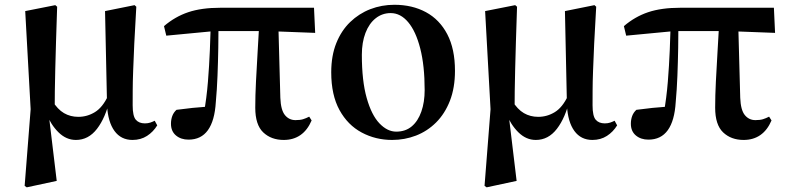

<svg xmlns="http://www.w3.org/2000/svg" viewBox="-20 -572 3305 807"><path d="M83.6 209.1 108.8 -112.8 86 -525.4 212.4 -550.4 220.2 -543.7Q217.4 -458.5 215.4 -394.8Q213.4 -331 212.3 -281.3Q211.2 -231.6 210.5 -190.3Q209.9 -148.9 209.9 -108.5L185.6 -84.9L218.4 188.3L92.4 215.4ZM537 16.2Q488.8 16.2 461.3 -21.4Q433.8 -59 429.9 -128.4V-132.1L421.5 -525.4L545.6 -550.4L552.9 -543.7Q547.4 -454.3 544.4 -388.6Q541.4 -323 539.7 -275.1Q537.9 -227.1 537.8 -192Q537.6 -156.9 537.6 -129.6Q537.6 -84 550.9 -68.7Q564.1 -53.4 589.1 -53.4Q601.9 -53.4 611.8 -56.8Q621.7 -60.2 630.3 -64.5L640.9 -45.1Q624.3 -17.8 598 -0.8Q571.7 16.2 537 16.2ZM299.1 16.2Q258.2 16.2 225.6 -16.1Q193 -48.4 174.6 -96.3H171.8L199.5 -148.8Q222.1 -112.1 249 -96.5Q275.8 -80.9 309.2 -80.9Q346.6 -80.9 378.9 -100.7Q411.2 -120.5 434.1 -169.2L445.7 -156.5H442.2Q423.5 -76.9 387.6 -30.4Q351.8 16.2 299.1 16.2Z M772.5 14.9Q740.3 14.9 719.4 -2.8Q698.6 -20.5 698.6 -51.8Q698.6 -69.5 704.1 -84.4Q709.6 -99.3 721.8 -110.4Q755.2 -114.9 789.4 -118.5Q823.7 -122 862.7 -124.7L836.8 -95.7Q848.4 -159.4 853.9 -227.7Q859.4 -296 862.1 -361.3Q864.8 -426.6 866.3 -482H898.5Q898.5 -431.1 897.5 -371.7Q896.5 -312.4 894.2 -253.3Q891.9 -194.3 887.1 -142.7Q882.4 -64.5 853.8 -24.8Q825.2 14.9 772.5 14.9ZM678.9 -422.1 669.3 -462.2Q715.5 -501.9 771.2 -520.7Q826.9 -539.4 905.8 -539.4H1299.8L1304.7 -433.8L1101.1 -441.5H883ZM1172.5 16.2Q1119.9 16.2 1086.4 -15.6Q1052.9 -47.4 1052.9 -119.3Q1052.9 -169 1055.9 -228.9Q1058.8 -288.8 1062.8 -353.8Q1066.7 -418.8 1070.2 -482H1149.6L1158.3 -160.9Q1160.3 -109.4 1177.6 -88.3Q1194.9 -67.1 1222.2 -67.1Q1241.2 -67.1 1253.7 -70.9Q1266.2 -74.7 1279.6 -81.7L1289.8 -65.8Q1272.4 -24.9 1242.8 -4.3Q1213.2 16.2 1172.5 16.2Z M1628.2 16.2Q1558.5 16.2 1500.1 -15.1Q1441.6 -46.4 1406.9 -109.5Q1372.2 -172.7 1372.2 -267.9Q1372.2 -337.8 1393.5 -390.7Q1414.7 -443.6 1451.8 -479.3Q1488.8 -515 1536.5 -533.5Q1584.2 -551.9 1637.6 -551.9Q1712.8 -551.9 1770.3 -520.8Q1827.7 -489.7 1860 -428Q1892.3 -366.2 1892.3 -274.3Q1892.3 -202.9 1871.1 -148.4Q1849.8 -94 1812.9 -57.2Q1776 -20.5 1728.4 -2.1Q1680.8 16.2 1628.2 16.2ZM1645.4 -18.7Q1684.5 -18.7 1710.8 -41Q1737.1 -63.3 1751 -103.1Q1764.9 -142.8 1764.9 -193.3Q1764.9 -296.1 1746.3 -368.4Q1727.8 -440.6 1695.6 -478.8Q1663.5 -517 1622.1 -517Q1586.5 -517 1558.9 -495.1Q1531.3 -473.2 1516.1 -433.5Q1500.9 -393.7 1500.9 -341.7Q1500.9 -231.8 1521.3 -160.1Q1541.6 -88.3 1574.8 -53.5Q1608 -18.7 1645.4 -18.7Z M2016.6 209.1 2041.8 -112.8 2019 -525.4 2145.4 -550.4 2153.2 -543.7Q2150.4 -458.5 2148.4 -394.8Q2146.4 -331 2145.3 -281.3Q2144.2 -231.6 2143.5 -190.3Q2142.9 -148.9 2142.9 -108.5L2118.6 -84.9L2151.4 188.3L2025.4 215.4ZM2470 16.2Q2421.8 16.2 2394.3 -21.4Q2366.8 -59 2362.9 -128.4V-132.1L2354.5 -525.4L2478.6 -550.4L2485.9 -543.7Q2480.4 -454.3 2477.4 -388.6Q2474.4 -323 2472.7 -275.1Q2470.9 -227.1 2470.8 -192Q2470.6 -156.9 2470.6 -129.6Q2470.6 -84 2483.9 -68.7Q2497.1 -53.4 2522.1 -53.4Q2534.9 -53.4 2544.8 -56.8Q2554.7 -60.2 2563.3 -64.5L2573.9 -45.1Q2557.3 -17.8 2531 -0.8Q2504.7 16.2 2470 16.2ZM2232.1 16.2Q2191.2 16.2 2158.6 -16.1Q2126 -48.4 2107.6 -96.3H2104.8L2132.5 -148.8Q2155.1 -112.1 2182 -96.5Q2208.8 -80.9 2242.2 -80.9Q2279.6 -80.9 2311.9 -100.7Q2344.2 -120.5 2367.1 -169.2L2378.7 -156.5H2375.2Q2356.5 -76.9 2320.6 -30.4Q2284.8 16.2 2232.1 16.2Z M2705.5 14.9Q2673.3 14.9 2652.4 -2.8Q2631.6 -20.5 2631.6 -51.8Q2631.6 -69.5 2637.1 -84.4Q2642.6 -99.3 2654.8 -110.4Q2688.2 -114.9 2722.4 -118.5Q2756.7 -122 2795.7 -124.7L2769.8 -95.7Q2781.4 -159.4 2786.9 -227.7Q2792.4 -296 2795.1 -361.3Q2797.8 -426.6 2799.3 -482H2831.5Q2831.5 -431.1 2830.5 -371.7Q2829.5 -312.4 2827.2 -253.3Q2824.9 -194.3 2820.1 -142.7Q2815.4 -64.5 2786.8 -24.8Q2758.2 14.9 2705.5 14.9ZM2611.9 -422.1 2602.3 -462.2Q2648.5 -501.9 2704.2 -520.7Q2759.9 -539.4 2838.8 -539.4H3232.8L3237.7 -433.8L3034.1 -441.5H2816ZM3105.5 16.2Q3052.9 16.2 3019.4 -15.6Q2985.9 -47.4 2985.9 -119.3Q2985.9 -169 2988.9 -228.9Q2991.8 -288.8 2995.8 -353.8Q2999.7 -418.8 3003.2 -482H3082.6L3091.3 -160.9Q3093.3 -109.4 3110.6 -88.3Q3127.9 -67.1 3155.2 -67.1Q3174.2 -67.1 3186.7 -70.9Q3199.2 -74.7 3212.6 -81.7L3222.8 -65.8Q3205.4 -24.9 3175.8 -4.3Q3146.2 16.2 3105.5 16.2Z"/></svg>

Font: Noto Serif HK
Style: Regular
Weight: 200
Designer: Ryoko NISHIZUKA 西塚涼子 (kana & ideographs); Frank Grießhammer (Latin, Greek & Cyrillic); Wenlong ZHANG 张文龙 (bopomofo); San
Foundry: Adobe
Version: Version 2.001;hotconv 1.1.0;makeotfexe 2.6.0